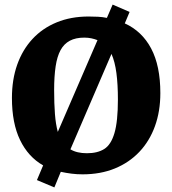

<svg xmlns="http://www.w3.org/2000/svg" viewBox="-20 -740 751 837"><path d="M217 77 141 45 168 -19Q103 -56 67.5 -129.5Q32 -203 32 -313Q32 -393 55 -458Q78 -523 121.5 -570Q165 -617 227 -642.5Q289 -668 366 -668Q387 -668 407 -667Q427 -666 446 -662L471 -720L545 -688L524 -638Q599 -604 639 -528.5Q679 -453 679 -334Q679 -255 655.5 -190Q632 -125 587.5 -78Q543 -31 480.5 -5.5Q418 20 340 20Q315 20 291.5 17Q268 14 245 9ZM232 -165 405 -565Q392 -570 378 -573Q364 -576 347 -576Q310 -576 284.5 -562.5Q259 -549 244 -521.5Q229 -494 222.5 -450.5Q216 -407 216 -347Q216 -288 219.5 -243Q223 -198 232 -165ZM359 -72Q405 -72 434.5 -90.5Q464 -109 479 -160Q494 -211 494 -306Q494 -372 487.5 -421.5Q481 -471 466 -505L287 -89Q315 -72 359 -72Z"/></svg>

Font: Faustina ExtraBold
Style: Regular
Weight: 800
Designer: Alfonso Garcia
Foundry: http://www.omnibus-type.com
Version: Version 1.200